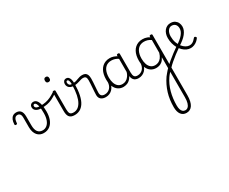

<svg xmlns="http://www.w3.org/2000/svg" viewBox="-283 -1541 3837 3223"><g transform="rotate(-30 1635.0 71.0)"><path d="M302 19Q266 19 235 5.5Q204 -8 181 -34.5Q158 -61 145 -101Q132 -141 132 -193V-374Q132 -424 114.5 -445.5Q97 -467 66 -467Q44 -467 28.5 -455.5Q13 -444 3.5 -418.5Q-6 -393 -9 -352Q-9 -343 -15 -338.5Q-21 -334 -33 -334Q-43 -334 -49.5 -338.5Q-56 -343 -56 -355Q-54 -408 -38.5 -443.5Q-23 -479 4 -497Q31 -515 67 -515Q96 -515 117.5 -506.5Q139 -498 154 -480Q169 -462 176.5 -435Q184 -408 184 -370V-204Q184 -160 192 -127Q200 -94 216 -73Q232 -52 255 -41Q278 -30 309 -30Q332 -30 351.5 -36.5Q371 -43 389 -56.5Q407 -70 421.5 -90.5Q436 -111 446.5 -138Q457 -165 462.5 -199Q468 -233 468 -273Q468 -349 460 -395.5Q452 -442 438 -463.5Q424 -485 408 -485Q396 -485 391.5 -495Q387 -505 391 -515Q395 -525 408 -525Q445 -525 470.5 -495.5Q496 -466 508.5 -410Q521 -354 521 -273Q521 -231 515 -193.5Q509 -156 497 -123.5Q485 -91 467 -65Q449 -39 424.5 -20Q400 -1 369.5 9Q339 19 302 19Z M476 -362Q413 -362 375.5 -387.5Q338 -413 338 -457Q338 -487 357 -506Q376 -525 407 -525Q420 -525 424.5 -515Q429 -505 425 -495Q421 -485 407 -485Q396 -485 388.5 -477.5Q381 -470 381 -457Q381 -439 393.5 -427Q406 -415 428 -410Q450 -405 478 -405Q538 -405 586 -415Q634 -425 679.5 -446.5Q725 -468 776 -502Q784 -509 791 -506Q798 -503 802 -496Q806 -489 804 -480.5Q802 -472 793 -466Q735 -427 687.5 -404Q640 -381 590 -371.5Q540 -362 476 -362Z M903 17Q865 17 839.5 6.5Q814 -4 799.5 -24Q785 -44 779 -72.5Q773 -101 773 -137V-496Q773 -506 779 -510.5Q785 -515 798 -515Q812 -515 818.5 -510.5Q825 -506 825 -496V-137Q825 -82 841.5 -56.5Q858 -31 909 -31Q918 -31 922.5 -23.5Q927 -16 926.5 -7Q926 2 920.5 9.5Q915 17 903 17ZM799 -683Q777 -683 766 -695.5Q755 -708 755 -732Q755 -757 766 -769.5Q777 -782 799 -782Q820 -782 831 -769.5Q842 -757 842 -732Q843 -707 831.5 -695Q820 -683 799 -683Z M904 17Q891 17 885.5 9.5Q880 2 881.5 -7Q883 -16 890.5 -23.5Q898 -31 910 -31Q951 -31 987.5 -53.5Q1024 -76 1052.5 -125Q1081 -174 1098 -253.5Q1115 -333 1117 -447Q1117 -453 1124 -456Q1131 -459 1139.5 -458Q1148 -457 1155 -452.5Q1162 -448 1162 -438Q1160 -312 1140.5 -225Q1121 -138 1086 -84.5Q1051 -31 1004.5 -7Q958 17 904 17Z M1507 17Q1482 17 1459 11Q1436 5 1418 -8.5Q1400 -22 1390 -43.5Q1380 -65 1380 -95Q1380 -123 1382.5 -158Q1385 -193 1387.5 -231.5Q1390 -270 1392.5 -306.5Q1395 -343 1395 -374Q1395 -419 1379.5 -436.5Q1364 -454 1333 -454Q1310 -454 1289 -448Q1268 -442 1245.5 -434.5Q1223 -427 1196 -421.5Q1169 -416 1133 -416Q1098 -416 1071.5 -428.5Q1045 -441 1030.5 -463.5Q1016 -486 1016 -517Q1016 -547 1033 -568.5Q1050 -590 1081 -590Q1111 -590 1129 -570Q1147 -550 1154 -520.5Q1161 -491 1161 -462Q1183 -462 1204.5 -468.5Q1226 -475 1247.5 -483.5Q1269 -492 1292.5 -498Q1316 -504 1342 -504Q1378 -504 1401 -491Q1424 -478 1435.5 -449.5Q1447 -421 1447 -376Q1447 -345 1444.5 -308.5Q1442 -272 1439.5 -235Q1437 -198 1434.5 -165Q1432 -132 1432 -108Q1432 -68 1453 -49.5Q1474 -31 1513 -31Q1524 -31 1529 -23.5Q1534 -16 1533.5 -7Q1533 2 1526.5 9.5Q1520 17 1507 17ZM1118 -459Q1118 -479 1114.5 -500Q1111 -521 1103 -535.5Q1095 -550 1082 -550Q1069 -550 1063.5 -541.5Q1058 -533 1058 -518Q1058 -494 1073 -476.5Q1088 -459 1118 -459Z M1506 17Q1495 17 1489.5 9.5Q1484 2 1484.5 -7Q1485 -16 1492 -23.5Q1499 -31 1512 -31Q1545 -31 1571.5 -43Q1598 -55 1617 -76Q1636 -97 1646.5 -125Q1657 -153 1658 -186Q1659 -198 1668 -201.5Q1677 -205 1685.5 -201.5Q1694 -198 1693 -186Q1692 -142 1677.5 -104.5Q1663 -67 1638.5 -40Q1614 -13 1580 2Q1546 17 1506 17Z M1848 17Q1793 17 1749 -12Q1705 -41 1680 -98Q1655 -155 1655 -238Q1655 -288 1664.5 -331Q1674 -374 1693 -408.5Q1712 -443 1739.5 -467.5Q1767 -492 1803.5 -505.5Q1840 -519 1885 -519Q1923 -519 1959.5 -506.5Q1996 -494 2032 -470V-419Q1992 -449 1957 -459.5Q1922 -470 1886 -470Q1854 -470 1826.5 -460.5Q1799 -451 1777.5 -432Q1756 -413 1741.5 -385.5Q1727 -358 1719 -322Q1711 -286 1711 -242Q1711 -180 1727.5 -133Q1744 -86 1776.5 -59.5Q1809 -33 1858 -33Q1892 -33 1924 -49Q1956 -65 1982.5 -101.5Q2009 -138 2026 -202L2044 -159Q2023 -85 1989.5 -47Q1956 -9 1918.5 4Q1881 17 1848 17ZM2144 17Q2110 17 2086 7Q2062 -3 2047 -22Q2032 -41 2024.5 -69Q2017 -97 2017 -132V-495Q2017 -506 2024 -510.5Q2031 -515 2045 -515Q2058 -515 2064 -510.5Q2070 -506 2070 -496V-133Q2070 -81 2087 -56Q2104 -31 2150 -31Q2157 -31 2161 -23.5Q2165 -16 2164.5 -7Q2164 2 2159.5 9.5Q2155 17 2144 17Z M2141 17Q2130 17 2124.5 9.5Q2119 2 2119.5 -7Q2120 -16 2127 -23.5Q2134 -31 2147 -31Q2180 -31 2206.5 -43Q2233 -55 2252 -76Q2271 -97 2281.5 -125Q2292 -153 2293 -186Q2294 -198 2303 -201.5Q2312 -205 2320.5 -201.5Q2329 -198 2328 -186Q2327 -142 2312.5 -104.5Q2298 -67 2273.5 -40Q2249 -13 2215 2Q2181 17 2141 17Z M2548 924Q2481 924 2443.5 874Q2406 824 2406 733Q2406 661 2415 594Q2424 527 2443.5 463.5Q2463 400 2491.5 341Q2520 282 2558 227Q2575 206 2591 186Q2607 166 2623 148Q2639 130 2652 118V-94Q2628 -45 2598.5 -21.5Q2569 2 2539.5 9.5Q2510 17 2483 17Q2427 17 2383 -12Q2339 -41 2314 -98Q2289 -155 2289 -238Q2289 -288 2298.5 -331Q2308 -374 2327 -408.5Q2346 -443 2374 -467.5Q2402 -492 2438 -505.5Q2474 -519 2519 -519Q2544 -519 2565 -515Q2586 -511 2607.5 -503Q2629 -495 2652 -480V-496Q2652 -506 2658.5 -510.5Q2665 -515 2679 -515Q2692 -515 2698.5 -510.5Q2705 -506 2705 -496V675Q2705 737 2694 784.5Q2683 832 2663 862.5Q2643 893 2614 908.5Q2585 924 2548 924ZM2552 875Q2582 875 2604.5 853.5Q2627 832 2639.5 789.5Q2652 747 2652 681V189Q2643 198 2633.5 209Q2624 220 2614.5 232Q2605 244 2595 258Q2562 306 2537 361Q2512 416 2495.5 476.5Q2479 537 2471 601.5Q2463 666 2463 733Q2463 777 2473 809Q2483 841 2503 858Q2523 875 2552 875ZM2492 -33Q2524 -33 2554.5 -46.5Q2585 -60 2610.5 -92.5Q2636 -125 2652 -181V-428Q2617 -452 2585 -461Q2553 -470 2520 -470Q2488 -470 2461 -460.5Q2434 -451 2412.5 -432Q2391 -413 2376 -385.5Q2361 -358 2353 -322Q2345 -286 2345 -242Q2345 -180 2361.5 -133Q2378 -86 2411 -59.5Q2444 -33 2492 -33Z M2996 -100Q2933 -57 2879 -15.5Q2825 26 2778.5 66Q2732 106 2696 146Q2690 152 2683 149Q2676 146 2671.5 137.5Q2667 129 2667 118.5Q2667 108 2674 100Q2710 62 2755 24Q2800 -14 2854.5 -55Q2909 -96 2972 -140Q2980 -146 2988 -143Q2996 -140 3001.5 -132Q3007 -124 3006 -115Q3005 -106 2996 -100Z M3151 17Q3112 17 3075 0Q3038 -17 3006 -48Q2974 -79 2950 -121.5Q2926 -164 2912.5 -214.5Q2899 -265 2899 -321Q2899 -364 2911 -400.5Q2923 -437 2944.5 -463.5Q2966 -490 2995.5 -504.5Q3025 -519 3060 -519Q3113 -519 3146 -496.5Q3179 -474 3194.5 -440Q3210 -406 3210 -369Q3210 -334 3196.5 -300.5Q3183 -267 3156.5 -233.5Q3130 -200 3090.5 -168Q3051 -136 3000 -104L2974 -140Q3016 -167 3049 -194Q3082 -221 3105.5 -249Q3129 -277 3141.5 -305.5Q3154 -334 3154 -364Q3154 -414 3128 -442Q3102 -470 3056 -470Q3035 -470 3016.5 -459Q2998 -448 2984 -428Q2970 -408 2962.5 -381Q2955 -354 2955 -321Q2955 -255 2973.5 -201.5Q2992 -148 3022.5 -110Q3053 -72 3088.5 -52Q3124 -32 3157 -32Q3188 -32 3211 -44Q3234 -56 3251 -73.5Q3268 -91 3281 -106Q3289 -115 3297 -114.5Q3305 -114 3314 -107Q3322 -101 3325 -93.5Q3328 -86 3321 -77Q3305 -53 3279.5 -31.5Q3254 -10 3221.5 3.5Q3189 17 3151 17Z"/></g></svg>

Font: Playwrite BE WAL ExtraLight
Style: Regular
Weight: 250
Version: Version 1.002